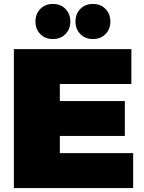

<svg xmlns="http://www.w3.org/2000/svg" viewBox="-20 -949 729 969"><path d="M50 -701H643V-525H282V-439H610V-263H282V-176H652V0H50ZM335 -840Q335 -802 310.5 -777Q286 -752 247 -752Q208 -752 183.5 -777Q159 -802 159 -840Q159 -879 183.5 -904Q208 -929 247 -929Q286 -929 310.5 -904Q335 -879 335 -840ZM537 -840Q537 -802 512.5 -777Q488 -752 449 -752Q410 -752 385.5 -777Q361 -802 361 -840Q361 -879 385.5 -904Q410 -929 449 -929Q488 -929 512.5 -904Q537 -879 537 -840Z"/></svg>

Font: Argentum Sans Black
Style: Regular
Weight: 900
Designer: Julieta Ulanovsky (Modified by Cristiano Sobral)
Foundry: Julieta Ulanovsky
Version: Version 1.000; ttfautohint (v1.5.65-e2d9)